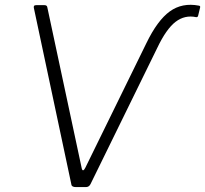

<svg xmlns="http://www.w3.org/2000/svg" viewBox="-20 -763 836 783"><path d="M791 -740Q798 -739 796 -732L788 -699Q786 -692 780 -693Q734 -703 696 -674Q658 -645 621 -567L349 -12Q343 0 330 0H290Q272 0 271 -11L118 -731Q117 -736 119 -739Q121 -742 128 -742H161Q172 -742 173 -733L313 -78Q315 -68 319 -68.5Q323 -69 328 -79L577 -587Q622 -680 672.5 -716.5Q723 -753 791 -740Z"/></svg>

Font: Libre Franklin ExtraLight
Style: Italic
Weight: 250
Italic angle: -8°
Designer: Pablo Impallari, Rodrigo Fuenzalida, Nhung Nguyen
Foundry: Impallari Type
Version: Version 3.000